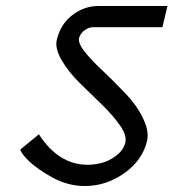

<svg xmlns="http://www.w3.org/2000/svg" viewBox="-20 -607 580 642"><path d="M244 -479Q241 -462 264 -433Q288 -403 326 -368Q351 -345 399 -295Q436 -257 457 -214Q479 -170 472 -137Q457 -72 397 -29Q336 15 264 15Q208 15 156 -13Q104 -42 76 -69Q50 -95 48 -107L110 -158Q176 -56 273 -56Q295 -56 319 -62Q344 -68 368 -86Q393 -105 399 -130Q405 -154 381 -188Q357 -222 320 -258Q307 -270 283 -294Q259 -318 246 -330Q210 -365 186 -406Q163 -446 170 -474Q182 -525 220 -555Q260 -587 310 -587H540L523 -516H290Q277 -516 263 -506Q249 -496 244 -479Z"/></svg>

Font: Miedinger
Style: Italic
Weight: 400
Italic angle: -13°
Version: Version 001.000